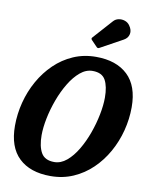

<svg xmlns="http://www.w3.org/2000/svg" viewBox="-108 -1101 947 1195"><g transform="rotate(10 366.0 -503.5)"><path d="M196.5 -226Q196.5 -155.5 219.8 -115.2Q243 -75 302.5 -75Q344 -75 380.8 -105.8Q417.5 -136.5 447.5 -187Q477.5 -237.5 499 -297.2Q520.5 -357 532.2 -416.5Q544 -476 544 -524Q544 -595 522 -635Q500 -675 440.5 -675Q399 -675 362.2 -644.2Q325.5 -613.5 295 -563Q264.5 -512.5 242.5 -452.8Q220.5 -393 208.5 -333.5Q196.5 -274 196.5 -226ZM294 15Q165.5 15 94.2 -53Q23 -121 23 -255.5Q23 -330 42 -403.8Q61 -477.5 97.5 -542.5Q134 -607.5 185.8 -657.5Q237.5 -707.5 303.2 -736.2Q369 -765 446.5 -765Q575 -765 646.8 -697Q718.5 -629 718.5 -494.5Q718.5 -420 699.5 -346.2Q680.5 -272.5 644 -207.5Q607.5 -142.5 555.5 -92.5Q503.5 -42.5 437.8 -13.8Q372 15 294 15ZM613.5 -995Q634 -967 628.5 -941Q623 -915 597.5 -901L456.5 -823.5Q446.5 -817.5 439 -825.5L402.5 -863.5Q394 -872.5 402.5 -880.5L510 -1000.5Q523.5 -1016 543.5 -1020Q563.5 -1024 582.8 -1017.5Q602 -1011 613.5 -995Z"/></g></svg>

Font: Besley* Narrow
Style: Bold Italic
Weight: 700
Width: 4
Italic angle: -13°
Designer: Owen Earl
Foundry: indestructible type*
Version: Version 3.000; ttfautohint (v1.8.3)